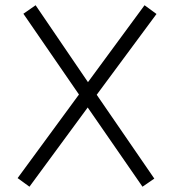

<svg xmlns="http://www.w3.org/2000/svg" viewBox="-20 -705 686 729"><path d="M565.9 -26.9 347.2 -345.2 574.2 -651.9 528.8 -685.1 314 -393.1 115.2 -685.1 68.8 -652.8 279.8 -346.2 46.9 -28.8 91.8 3.9 313 -296.9 521 3.9Z"/></svg>

Font: Comic Neue Angular
Style: Regular
Weight: 400
Designer: Craig Rozynski
Foundry: Craig Rozynski
Version: Version 2.003